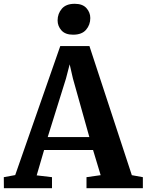

<svg xmlns="http://www.w3.org/2000/svg" viewBox="-35 -990 772 1010"><path d="M45 -69 282 -747.5H435.5L658.5 -68.5L716.5 -58V0H420V-58L494.5 -68.5L454.5 -201H197L158 -67.5L238.5 -58V0H-14.5L-15 -58ZM435 -269 348.5 -577.5 331.5 -651.5 312 -576.5 216 -269ZM349 -807.5Q308.5 -807.5 288.2 -830.2Q268 -853 268 -882.5Q268 -918 290.2 -944Q312.5 -970 357.5 -970H358.5Q399.5 -970 419.8 -947.2Q440 -924.5 440 -895Q440 -859.5 417.8 -833.5Q395.5 -807.5 350 -807.5Z"/></svg>

Font: Merriweather 24pt
Style: Bold
Weight: 700
Designer: Eben Sorkin
Foundry: Eben Sorkin
Version: Version 2.100